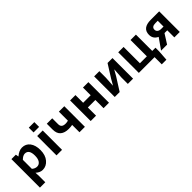

<svg xmlns="http://www.w3.org/2000/svg" viewBox="241 -2112 3688 3688"><g transform="rotate(-45 2085.0 -268.0)"><path d="M79.1 214.8V-559.6H199.2L209 -502H212.9Q297.9 -574.2 377.9 -574.2Q480.5 -574.2 539.1 -496.6Q597.7 -418.9 597.7 -289.1Q597.7 -150.4 527.8 -68.4Q458 13.7 360.4 13.7Q287.1 13.7 220.7 -46.9L224.6 44.9V214.8ZM447.3 -287.1Q447.3 -453.1 335.9 -453.1Q283.2 -453.1 224.6 -394.5V-149.4Q273.4 -107.4 327.1 -107.4Q380.9 -107.4 414.1 -153.3Q447.3 -199.2 447.3 -287.1Z M742.2 -621.1V-751H892.6V-621.1ZM742.2 2V-523.4H892.6V2Z M1368.2 0V-199.2Q1320.3 -190.4 1267.6 -190.4Q1161.1 -190.4 1100.6 -241.2Q1040 -292 1040 -400.4V-559.6H1187.5V-400.4Q1187.5 -351.6 1214.4 -328.1Q1241.2 -304.7 1298.8 -304.7Q1329.1 -304.7 1368.2 -314.5V-559.6H1515.6V0Z M1672.9 0V-559.6H1818.4V-350.6H2022.5V-559.6H2169.9V0H2022.5V-222.7H1818.4V0Z M2326.2 0V-559.6H2467.8V-382.8Q2467.8 -363.3 2455.1 -182.6H2459Q2463.9 -192.4 2490.2 -236.3Q2516.6 -280.3 2526.4 -299.8L2690.4 -559.6H2824.2V0H2681.6V-175.8Q2681.6 -212.9 2695.3 -377H2691.4Q2685.5 -366.2 2659.7 -321.8Q2633.8 -277.3 2624 -258.8L2460 0Z M3460.9 -116.2H3548.8V-19.5L3534.2 195.3H3408.2V0H2980.5V-559.6H3126V-116.2H3314.5V-559.6H3460.9Z M3945.3 -293.9V-451.2H3883.8Q3779.3 -451.2 3779.3 -375Q3779.3 -336.9 3806.6 -315.4Q3834 -293.9 3883.8 -293.9ZM3864.3 -559.6H4092.8V0H3945.3V-192.4H3872.1H3870.1L3748 0H3585L3739.3 -219.7Q3634.8 -269.5 3634.8 -378.9Q3634.8 -559.6 3864.3 -559.6Z"/></g></svg>

Font: Nasu
Style: Bold
Weight: 700
Designer: Ryoko NISHIZUKA (kana &amp; ideographs); Paul D. Hunt (Latin, Greek &amp; Cyrillic); Wenlong ZHANG (bopomofo); Sandoll C
Version: Version 2014.1215